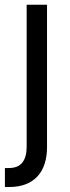

<svg xmlns="http://www.w3.org/2000/svg" viewBox="-33 -565 290 790"><path d="M160.5 -545.5V39.8Q160.5 77.8 150.9 108.1Q141.3 138.5 121.8 160Q102.3 181.5 73 193Q43.7 204.5 4.3 204.5H-12.8V126.4H2.8Q41.2 126.4 58.9 103.9Q76.7 81.3 76.7 39.8V-545.5Z"/></svg>

Font: Fast_Sans
Style: Regular
Weight: 400
Designer: Rasmus Andersson
Foundry: rsms
Version: Version 3.018;git-588b23468